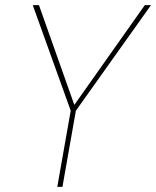

<svg xmlns="http://www.w3.org/2000/svg" viewBox="-20 -724 605 744"><path d="M254 -295 107 -704H131L271 -309H262L541 -704H565L274 -295L222 0H202Z"/></svg>

Font: Poppins Variable
Style: Italic
Weight: 100
Italic angle: -10°
Designer: Jonny Pinhorn
Foundry: Indian Type Foundry
Version: Version 6.000